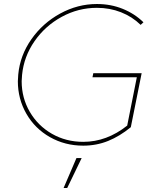

<svg xmlns="http://www.w3.org/2000/svg" viewBox="-20 -723 815 957"><path d="M445 -358H686L632 -89Q577 -44 519 -20.5Q461 3 395 3Q304 3 229 -39.5Q154 -82 111.5 -156Q69 -230 69 -318Q69 -328 71 -352Q80 -447 136.5 -527.5Q193 -608 280 -655.5Q367 -703 463 -703Q532 -703 591.5 -679Q651 -655 695 -612L681 -599Q639 -640 583 -662Q527 -684 463 -684Q370 -684 287.5 -639Q205 -594 152 -517.5Q99 -441 90 -350Q88 -328 88 -318Q88 -235 128.5 -165.5Q169 -96 239 -56Q309 -16 395 -16Q512 -16 614 -97L662 -338H441ZM361 65H387L315 214H297Z"/></svg>

Font: Gontserrat Thin
Style: Italic
Weight: 250
Italic angle: -11.3°
Designer: Julieta Ulanovsky
Foundry: Julieta Ulanovsky
Version: Version 6.001